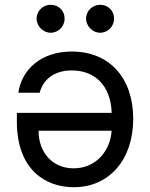

<svg xmlns="http://www.w3.org/2000/svg" viewBox="-20 -771 624 798"><path d="M278.1 -556.8C151.3 -556.8 70.7 -483 56.1 -385.7H144.9C160.2 -443.9 209.2 -478.3 278.1 -478.3C374.3 -478.3 440.3 -415.8 444.2 -301.8H50.1V-266C50.1 -64.3 170.1 7.1 286.6 7.1C435.4 7.1 533.7 -109 533.7 -277C533.7 -445 436.8 -556.8 278.1 -556.8ZM132.1 -693.2C132.1 -662.6 159.4 -634.9 190.3 -634.9C223.7 -634.9 248.6 -662.6 248.6 -693.2C248.6 -726.6 223.7 -751.1 190.3 -751.1C159.4 -751.1 132.1 -726.6 132.1 -693.2ZM140.3 -227.6H443.9C438.9 -144.9 379.6 -71.4 286.2 -71.4C197.4 -71.4 140.3 -137.8 140.3 -227.6ZM337.7 -693.2C337.7 -662.6 365.1 -634.9 396 -634.9C429.3 -634.9 454.2 -662.6 454.2 -693.2C454.2 -726.6 429.3 -751.1 396 -751.1C365.1 -751.1 337.7 -726.6 337.7 -693.2Z"/></svg>

Font: Margiela Sans Text
Style: Regular
Weight: 400
Designer: Stefan Endress, Andreas Faust
Version: Version 1.100;FEAKit 1.0